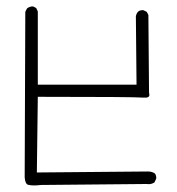

<svg xmlns="http://www.w3.org/2000/svg" viewBox="-20 -566 540 585"><path d="M432.6 -4.9Q442.9 -4.9 450.7 -10.3L455.6 -21Q456.1 -22.5 456.1 -23.9Q456.1 -32.2 451.7 -37.6Q442.9 -43.5 430.7 -43.5L92.3 -40.5L95.2 -271H103.5Q384.3 -271 416.5 -268.6Q418.9 -268.6 420.4 -268.6Q421.9 -268.6 422.9 -268.6Q423.8 -268.6 425 -268.6Q426.3 -268.6 427.2 -268.8Q428.2 -269 429 -269.3Q429.7 -269.5 430.4 -269.8Q431.2 -270 431.6 -270.5Q435.1 -272 435.1 -277.3Q435.1 -279.8 434.1 -284.2L432.1 -520.5L427.2 -529.8L417.5 -534.7Q416 -535.2 414.3 -535.2Q412.6 -535.2 410.2 -534.7Q404.8 -534.2 400.4 -530.3Q395.5 -524.4 394 -516.6L396 -308.1H95.2V-531.2L90.3 -541.5L81.1 -546.4Q80.6 -546.4 77.9 -546.4Q75.2 -546.4 70.8 -544.9Q66.4 -543.5 62.5 -540.5L57.1 -530.3L55.2 -25.9Q56.6 -5.4 65.9 -2.9Q73.7 -1 83.5 -1Q93.3 -1 104 -2.4L427.2 -5.4Q430.2 -4.9 432.6 -4.9Z"/></svg>

Font: NaikaiFont
Style: Light
Weight: 300
Version: Version 1.89